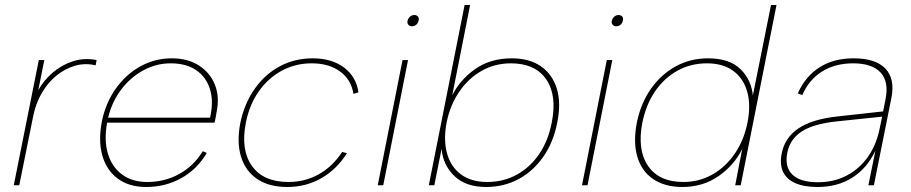

<svg xmlns="http://www.w3.org/2000/svg" viewBox="-20 -740 3638 767"><path d="M135 -500H157L133 -380Q154 -418 189.5 -449Q225 -480 270.5 -495Q316 -510 366 -500L362 -479Q320 -489 280 -477.5Q240 -466 205.5 -438Q171 -410 147 -368.5Q123 -327 113 -278L57 0H35Z M564 7Q496 7 451 -26Q406 -59 389 -118Q372 -177 387 -255Q402 -329 442.5 -386Q483 -443 541 -475Q599 -507 666 -507Q730 -507 774.5 -478.5Q819 -450 838.5 -401.5Q858 -353 845 -291Q844 -284 842 -273Q840 -262 837 -250H408Q395 -180 411 -126.5Q427 -73 467.5 -43Q508 -13 568 -13Q638 -13 696 -45Q754 -77 790 -136L806 -129Q768 -64 704.5 -28.5Q641 7 564 7ZM819 -270Q834 -334 819 -383Q804 -432 764 -459.5Q724 -487 662 -487Q604 -487 552.5 -459Q501 -431 464 -382Q427 -333 412 -270Z M1128 7Q1055 7 1008 -24.5Q961 -56 943 -113.5Q925 -171 940 -249Q956 -326 997 -384.5Q1038 -443 1097.5 -475Q1157 -507 1229 -507Q1305 -507 1354 -470.5Q1403 -434 1412 -371L1392 -365Q1383 -422 1338.5 -454.5Q1294 -487 1225 -487Q1160 -487 1105.5 -457.5Q1051 -428 1013.5 -374.5Q976 -321 962 -249Q941 -141 986.5 -77Q1032 -13 1132 -13Q1198 -13 1253 -43.5Q1308 -74 1347 -133L1366 -128Q1325 -63 1263.5 -28Q1202 7 1128 7Z M1588 -500H1610L1511 0H1489ZM1626 -635Q1617 -635 1611.5 -641Q1606 -647 1608 -657Q1611 -668 1618.5 -674Q1626 -680 1635 -680Q1644 -680 1649.5 -674Q1655 -668 1652 -657Q1650 -647 1642.5 -641Q1635 -635 1626 -635Z M1784 -354Q1815 -419 1876.5 -463Q1938 -507 2025 -507Q2095 -507 2141 -475Q2187 -443 2204.5 -385.5Q2222 -328 2206 -250Q2191 -172 2150.5 -114Q2110 -56 2051.5 -24.5Q1993 7 1922 7Q1841 7 1795.5 -36.5Q1750 -80 1744 -145L1715 0H1693L1836 -720H1858L1785 -351ZM2184 -250Q2206 -359 2162 -423Q2118 -487 2021 -487Q1957 -487 1904 -457Q1851 -427 1814.5 -373.5Q1778 -320 1764 -250Q1751 -180 1766 -126.5Q1781 -73 1822 -43Q1863 -13 1926 -13Q1991 -13 2044 -42Q2097 -71 2133.5 -124Q2170 -177 2184 -250Z M2404 -500H2426L2327 0H2305ZM2442 -635Q2433 -635 2427.5 -641Q2422 -647 2424 -657Q2427 -668 2434.5 -674Q2442 -680 2451 -680Q2460 -680 2465.5 -674Q2471 -668 2468 -657Q2466 -647 2458.5 -641Q2451 -635 2442 -635Z M2988 -354 2986 -351 3060 -720H3082L2939 0H2917L2945 -145Q2913 -80 2850.5 -36.5Q2788 7 2706 7Q2636 7 2589.5 -24.5Q2543 -56 2526 -114Q2509 -172 2524 -250Q2540 -328 2580.5 -385.5Q2621 -443 2679.5 -475Q2738 -507 2808 -507Q2895 -507 2939 -463Q2983 -419 2988 -354ZM2546 -250Q2525 -141 2569 -77Q2613 -13 2710 -13Q2773 -13 2826 -43Q2879 -73 2915.5 -126.5Q2952 -180 2966 -250Q2980 -320 2965 -373.5Q2950 -427 2909 -457Q2868 -487 2804 -487Q2740 -487 2687 -458Q2634 -429 2597.5 -376Q2561 -323 2546 -250Z M3449 0 3477 -138Q3444 -68 3385 -30.5Q3326 7 3246 7Q3192 7 3157 -8.5Q3122 -24 3108 -54Q3094 -84 3103 -128Q3115 -190 3169.5 -227Q3224 -264 3327 -275L3508 -295L3517 -341Q3532 -413 3498 -450Q3464 -487 3388 -487Q3316 -487 3263.5 -454Q3211 -421 3185 -360L3167 -367Q3198 -436 3254.5 -471.5Q3311 -507 3390 -507Q3478 -507 3517 -466Q3556 -425 3541 -349L3471 0ZM3504 -274 3322 -255Q3228 -245 3181.5 -214Q3135 -183 3125 -129Q3114 -73 3145.5 -42.5Q3177 -12 3247 -12Q3311 -12 3362 -38.5Q3413 -65 3447.5 -114Q3482 -163 3495 -231Z"/></svg>

Font: Albert Sans Thin
Style: Italic
Weight: 250
Italic angle: -11.25°
Designer: Andreas Rasmussen
Foundry: a.Foundry
Version: Version 1.025